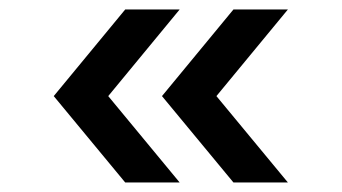

<svg xmlns="http://www.w3.org/2000/svg" viewBox="-20 -483 726 408"><path d="M94.2 -278.8 246.1 -462.9H361.8L210 -278.8L361.8 -95.2H246.1ZM324.2 -278.8 476.1 -462.9H591.8L439.9 -278.8L591.8 -95.2H476.1Z"/></svg>

Font: Oakes Grotesk
Style: Bold
Weight: 700
Designer: Samuel Oakes
Foundry: Samuel Oakes
Version: Version 1.0 | wf-rip DC20170320